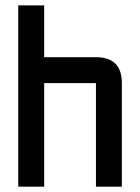

<svg xmlns="http://www.w3.org/2000/svg" viewBox="-20 -704 528 724"><path d="M48.8 -683.6H146.5V-488.3H341.8Q439.5 -488.3 439.5 -390.6V0H341.8V-390.6H146.5V0H48.8Z"/></svg>

Font: BabelStone Runic Staveless Rule
Style: Regular
Weight: 400
Designer: Andrew West
Foundry: BabelStone
Version: Version 3.002 March 14, 2022